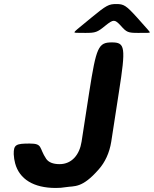

<svg xmlns="http://www.w3.org/2000/svg" viewBox="-20 -921 762 951"><path d="M275 -108C243 -108 221 -117 209 -134C172 -189 193 -210 127 -210C60 -210 47 -205 48 -157C49 -141 51 -126 55 -112C76 -34 146 10 256 10C273 10 290 9 306 6C349 -1 386 13 469 -82C500 -117 522 -163 531 -219L569 -465C604 -688 600 -711 534 -711C467 -711 457 -688 422 -465L384 -219C374 -155 336 -108 275 -108ZM660 -833C604 -895 593 -901 556 -901C519 -901 507 -895 433 -834C357 -772 350 -766 349 -762C348 -758 353 -758 403 -758C453 -758 462 -761 502 -794C542 -826 548 -826 578 -794C607 -761 614 -758 665 -758C716 -758 722 -758 722 -761C722 -764 716 -770 660 -833Z"/></svg>

Font: Asimov Print
Style: AIt
Weight: 500
Designer: Google
Version: Version 2.000980: 2014